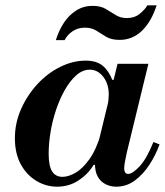

<svg xmlns="http://www.w3.org/2000/svg" viewBox="-20 -690 620 722"><path d="M195 12Q153 12 116.5 -10Q80 -32 58 -72.5Q36 -113 36 -170Q36 -228 59.5 -280.5Q83 -333 121 -374Q159 -415 206.5 -438.5Q254 -462 302 -462Q343 -462 366 -443Q389 -424 402 -390H408L386 -299Q387 -309 388 -317.5Q389 -326 389 -334Q389 -375 368 -401.5Q347 -428 318 -428Q291 -428 267.5 -407.5Q244 -387 224.5 -353Q205 -319 191 -277.5Q177 -236 170 -193Q163 -150 163 -112Q163 -66 176 -45.5Q189 -25 215 -25Q237 -25 263.5 -40Q290 -55 316 -91Q342 -127 360 -189L338 -70H332Q312 -36 276 -12Q240 12 195 12ZM417 12Q396 12 377.5 3Q359 -6 348 -25Q337 -44 337 -76Q337 -89 340 -106Q343 -123 350 -154L422 -450H538L457 -117Q452 -95 449.5 -80Q447 -65 447 -57Q447 -36 462 -36Q478 -36 504.5 -64Q531 -92 557 -156L580 -147Q566 -108 542.5 -71.5Q519 -35 487.5 -11.5Q456 12 417 12ZM190 -539Q201 -575 220 -604Q239 -633 266.5 -650.5Q294 -668 328 -668Q358 -668 377.5 -656.5Q397 -645 415 -633.5Q433 -622 457 -622Q486 -622 506 -638.5Q526 -655 534 -670H569Q549 -608 513.5 -574Q478 -540 430 -540Q399 -540 379.5 -551.5Q360 -563 342.5 -574.5Q325 -586 299 -586Q273 -586 253 -572.5Q233 -559 223 -539Z"/></svg>

Font: Libre Bodoni Medium
Style: Italic
Weight: 500
Italic angle: -13°
Designer: Pablo Impallari, Rodrigo Fuenzalida
Foundry: Impallari Type
Version: Version 2.005;gftools[0.9.23]